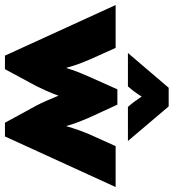

<svg xmlns="http://www.w3.org/2000/svg" viewBox="14 -693 687 759"><g transform="rotate(90 357.5 -313.5)"><path d="M197.9 10.4 -2.1 -427.1H167.4L213.2 -325Q220.8 -307.6 229.2 -285.4Q237.5 -263.2 246.5 -231.2Q256.2 -262.5 264.9 -283.7Q273.6 -304.9 281.2 -322.2L331.2 -434H391.7L443.1 -322.2Q450 -305.6 458.7 -284.4Q467.4 -263.2 476.4 -231.2Q486.1 -263.9 494.1 -285.8Q502.1 -307.6 509.7 -325L555.6 -427.1H717.4L517.4 10.4H463.2L396.5 -111.8Q385.4 -132.6 376.4 -153.5Q367.4 -174.3 356.2 -201.4Q346.5 -174.3 337.2 -153.8Q327.8 -133.3 317.4 -111.8L251.4 10.4ZM187.5 -475.7 325 -636.8H398.6L535.4 -475.7H400.7Q389.6 -488.2 379.5 -501.7Q369.4 -515.3 359.7 -529.9Q350.7 -515.3 340.6 -501.7Q330.6 -488.2 319.4 -475.7Z"/></g></svg>

Font: Afacad Flux ExtraBold
Style: Regular
Weight: 800
Designer: Kristian Moeller
Foundry: Dicotype
Version: Version 1.100